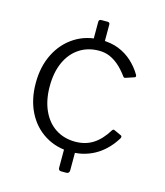

<svg xmlns="http://www.w3.org/2000/svg" viewBox="-111 -826 780 910"><g transform="rotate(15 279.0 -371.0)"><path d="M315 -16Q315 0 299 0H275Q261 0 261 -14V-121Q261 -133 273 -133H304Q315 -133 315 -122V-16ZM315 -624Q315 -609 299 -609H275Q261 -609 261 -623V-730Q261 -742 273 -742H304Q315 -742 315 -731V-624ZM296 -651Q346 -651 383.5 -636Q421 -621 450 -594.5Q479 -568 499 -534Q504 -524 496 -521L454 -507Q447 -504 442 -512Q419 -543 397 -561.5Q375 -580 352 -589.5Q329 -599 301 -599Q246 -599 204.5 -571.5Q163 -544 140.5 -494Q118 -444 118 -376Q118 -308 141 -257.5Q164 -207 205.5 -180Q247 -153 302 -153Q352 -153 389.5 -177Q427 -201 457 -250Q460 -254 462.5 -255Q465 -256 469 -254L504 -238Q510 -235 507 -226Q491 -199 469.5 -176Q448 -153 422 -136.5Q396 -120 364.5 -110.5Q333 -101 296 -101Q224 -101 168 -135.5Q112 -170 81 -231.5Q50 -293 50 -374Q50 -455 81.5 -517.5Q113 -580 169 -615.5Q225 -651 296 -651Z"/></g></svg>

Font: Libre Franklin Light
Style: Regular
Weight: 300
Designer: Pablo Impallari, Rodrigo Fuenzalida, Nhung Nguyen
Foundry: Impallari Type
Version: Version 3.000